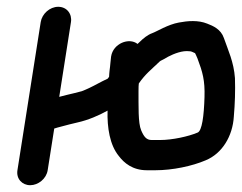

<svg xmlns="http://www.w3.org/2000/svg" viewBox="-20 -541 712 565"><path d="M388.5 -295.4C407.8 -323.2 423 -334.3 450.3 -360.4C453.3 -363.2 457.1 -363.4 474.5 -374C492.6 -383.4 517 -392.8 537.2 -390.2C538 -390.1 539.3 -390 540.3 -390C541.4 -390 546.2 -388.6 554 -384.6C555.5 -381.8 558.3 -375.9 561.1 -369C576.2 -329 583.3 -304.7 581.8 -255.3C580.2 -199.8 574.4 -156 561.6 -150.9C534.9 -139.5 487.2 -129 451.3 -129H426.3C411.1 -129 403.5 -138.4 395.4 -157.6C386.1 -179.3 387.9 -229.3 387.6 -272.8L387.8 -286.5C387.8 -288.7 388 -290.8 388.5 -295.4ZM307 -375C306.9 -374.7 306.8 -374.1 306.8 -373.7L304.8 -354.7C304.1 -348.4 303.8 -341.9 302.5 -334C301.5 -327.3 301.7 -323.5 301 -315C300.1 -313.8 298.3 -311.4 296.9 -309.5C287.3 -305.1 277.2 -299.9 271.2 -296.7L256 -288.7C250.3 -285.7 236.1 -278.5 220.9 -272.7L199.7 -267.2C186.2 -264 170.4 -260.3 154.3 -256L188.8 -476C192.6 -500.1 176.6 -521 151.4 -521C126.2 -521 103.6 -500.1 99.8 -476L31.3 -40C27.3 -14.7 45.4 4 68.9 4C92.3 4 116.3 -14.7 120.3 -40L139.6 -162.7C150.2 -166.4 168.6 -170.4 184.2 -174.9L208.3 -180.7C239.2 -187.6 270.5 -200.9 296.5 -215.5C295.1 -165.7 303 -114.2 329.7 -81.8C345 -61.7 369.9 -40 412.3 -40H437.3C487.8 -40 545.5 -52.2 585.1 -69.2C633.9 -89.2 664.7 -140.4 668.1 -198.2C671.4 -235.2 672.6 -274.5 671.4 -311.1C668 -358.9 651.3 -392.9 638.8 -429.2C630 -455.1 606.8 -464.9 589.9 -471.4C563.3 -482.3 532.2 -479.6 506.4 -474.7C474 -468.9 441.5 -448.2 427.9 -443.4C414.5 -438.6 401 -427.7 391.6 -418.1C389.6 -416.2 388.1 -414.7 384.8 -411.7C359.7 -431.5 313 -413.1 307 -375Z"/></svg>

Font: Just Breathe
Style: BdObl3
Weight: 400
Foundry: Cannot Into Space Fonts
Version: Version 0.72